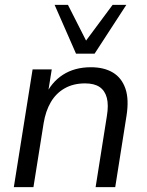

<svg xmlns="http://www.w3.org/2000/svg" viewBox="-20 -773 608 793"><path d="M37.1 0 114.6 -486.3H193.7L176.1 -376.2H166.5Q191.5 -432.9 239.8 -464.1Q288.2 -495.3 355.4 -495.3Q409.4 -495.3 445.9 -473.6Q482.4 -451.8 497.9 -407.4Q513.4 -362.9 502.4 -294.1L455.9 0H374.9L421.4 -293.7Q429 -339.1 421.2 -369Q413.3 -398.8 391.3 -413.7Q369.3 -428.6 331.4 -428.6Q282.9 -428.6 247 -408.1Q211.1 -387.7 189.7 -350.8Q168.2 -314 160.1 -263.5L118.1 0ZM294 -551.3 205.6 -752.8H260.7L335.5 -605.4L445 -752.8H501.7L370.7 -551.3Z"/></svg>

Font: Nunito Sans 12pt ExtraLight
Style: Italic
Weight: 200
Italic angle: -9°
Designer: Vernon Adams
Foundry: Vernon Adams
Version: Version 3.101;gftools[0.9.27]